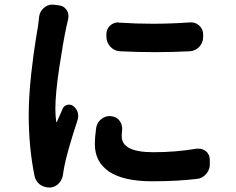

<svg xmlns="http://www.w3.org/2000/svg" viewBox="-20 -791 1040 845"><path d="M506.8 -565.4Q482.4 -567.4 465.8 -585.4Q449.2 -603.5 448.2 -627.9V-640.6Q448.2 -663.1 464.8 -678.7Q480.5 -692.4 500 -692.4Q502.9 -692.4 504.9 -691.4Q577.1 -686.5 652.3 -686.5Q732.4 -686.5 816.4 -692.4Q819.3 -692.4 821.3 -692.4Q841.8 -692.4 856.4 -678.7Q874 -663.1 874 -640.6V-627.9Q874 -603.5 857.4 -585.4Q840.8 -567.4 816.4 -565.4Q739.3 -561.5 662.1 -561.5Q585 -561.5 506.8 -565.4ZM403.3 -228.5Q407.2 -252.9 426.8 -267.6Q443.4 -280.3 463.9 -280.3Q467.8 -280.3 470.7 -279.3Q493.2 -277.3 506.8 -258.8Q517.6 -243.2 517.6 -224.6Q517.6 -221.7 517.6 -217.8Q515.6 -204.1 515.6 -191.4Q515.6 -121.1 654.3 -121.1Q753.9 -121.1 845.7 -136.7Q850.6 -136.7 854.5 -136.7Q871.1 -136.7 885.7 -126Q902.3 -112.3 903.3 -89.8V-70.3Q904.3 -54.7 897 -40Q889.6 -25.4 877 -15.6Q864.3 -5.9 848.6 -3.9Q761.7 6.8 649.4 6.8Q523.4 6.8 460.4 -35.6Q397.5 -78.1 397.5 -156.2Q397.5 -188.5 403.3 -228.5ZM152.3 -717.8Q155.3 -741.2 173.8 -756.8Q189.5 -770.5 209 -770.5Q211.9 -770.5 214.8 -770.5L238.3 -767.6Q260.7 -765.6 272.5 -748Q281.2 -735.4 281.2 -720.7Q281.2 -713.9 280.3 -708Q275.4 -689.5 272.5 -674.8Q257.8 -606.4 240.7 -492.2Q223.6 -377.9 223.6 -311.5Q223.6 -281.2 227.5 -254.9Q227.5 -253.9 229 -253.4Q230.5 -252.9 230.5 -254.9Q239.3 -275.4 255.9 -312.5Q261.7 -326.2 276.4 -329.6Q291 -333 302.7 -324.2Q316.4 -313.5 322.3 -295.9Q324.2 -288.1 324.2 -280.3Q324.2 -271.5 321.3 -262.7Q274.4 -119.1 262.7 -56.6Q259.8 -43 257.8 -27.3Q255.9 -2.9 240.2 14.6Q224.6 32.2 202.1 34.2Q199.2 34.2 196.3 34.2Q174.8 34.2 156.2 21.5Q136.7 6.8 131.8 -17.6Q106.4 -142.6 106.4 -286.1Q106.4 -328.1 109.4 -374.5Q112.3 -420.9 117.7 -468.8Q123 -516.6 127.4 -548.3Q131.8 -580.1 138.7 -624.5Q145.5 -668.9 147.5 -677.7Q151.4 -710 152.3 -717.8Z"/></svg>

Font: Gen Jyuu Gothic Monospace Bold
Style: Bold
Weight: 700
Designer: [Source Han Sans]
Ryoko NISHIZUKA  (kana & ideographs); Paul D. Hunt (Latin, Greek & Cyrillic); Wenlong ZHANG  (bopomofo
Version: Version 1.002.20150607